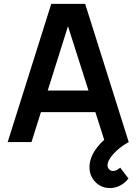

<svg xmlns="http://www.w3.org/2000/svg" viewBox="-20 -740 710 1000"><path d="M553 239.5Q507.5 239.5 476.8 208Q446 176.5 446 130.5Q446 78 488 25Q530 -28 598 -60.5L650.5 0Q603 26 571.5 60.8Q540 95.5 540 121Q540 133.5 548.5 142Q557 150.5 569 150.5Q587 150.5 606 133L649 189.5Q631.5 213 606 226.2Q580.5 239.5 553 239.5ZM144 0H20L247 -720H423.5L650.5 0H526.5L320.5 -646H347.5ZM524.5 -156H146.5V-268.5H524.5Z"/></svg>

Font: Vortex Mix
Style: Bold
Weight: 700
Designer: Mikhail Sharanda
Foundry: Mikhail Sharanda
Version: Version 4.504;Glyphs 3.1.2 (3151)